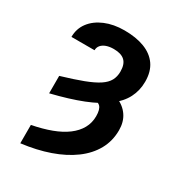

<svg xmlns="http://www.w3.org/2000/svg" viewBox="-219 -870 1118 1217"><g transform="rotate(30 339.5 -262.0)"><path d="M117.2 -152.8V-280.3Q210.9 -308.1 273.4 -331.8Q335.9 -355.5 372.6 -379.6Q409.2 -403.8 424.6 -432.4Q439.9 -460.9 439.9 -497.6Q439.9 -551.8 413.3 -576.4Q386.7 -601.1 332.5 -601.1Q301.3 -601.1 278.3 -592.8Q255.4 -584.5 242.7 -569.3Q230 -554.2 230 -533.2H61Q61 -593.8 95.7 -639.6Q130.4 -685.5 191.9 -711.4Q253.4 -737.3 332.5 -737.3Q417.5 -737.3 479.2 -713.6Q541 -689.9 574.5 -642.1Q607.9 -594.2 607.9 -521Q607.9 -456.1 580.1 -401.9Q552.2 -347.7 493.2 -303Q434.1 -258.3 340.8 -221.4Q247.6 -184.6 117.2 -152.8ZM360.4 -262.2 386.2 -361.8Q455.6 -363.3 507.8 -340.8Q560.1 -318.4 589.1 -275.4Q618.2 -232.4 618.2 -171.4Q618.2 -92.8 582.3 -28.1Q546.4 36.6 479.7 85.7Q413.1 134.8 321 167Q229 199.2 117.2 212.9V78.6Q195.3 63.5 256.6 40.5Q317.9 17.6 360.6 -14.4Q403.3 -46.4 425.8 -86.9Q448.2 -127.4 448.2 -175.8Q448.2 -226.1 429.2 -245.1Q410.2 -264.2 360.4 -262.2Z"/></g></svg>

Font: Inter 16pt ExtraBold
Style: Regular
Weight: 800
Version: Version 4.001;git-66647c0bb